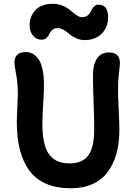

<svg xmlns="http://www.w3.org/2000/svg" viewBox="-20 -983 719 1025"><path d="M202.1 -771Q173.8 -771 156 -793.2Q138.2 -815.4 138.2 -847.2Q138.2 -869.1 145 -889.2Q151.9 -909.2 166 -926Q180.2 -942.9 204.8 -952.9Q229.5 -962.9 261.2 -962.9Q290.5 -962.9 316.2 -951.7Q341.8 -940.4 356.7 -927Q371.6 -913.6 388.2 -902.3Q404.8 -891.1 418 -891.1Q433.6 -891.1 444.1 -897.9Q454.6 -904.8 460.4 -914.8Q466.3 -924.8 471.4 -934.6Q476.6 -944.3 485.1 -951.2Q493.7 -958 505.9 -958Q557.1 -958 557.1 -891.1Q557.1 -836.9 522.7 -803Q488.3 -769 431.2 -769Q407.7 -769 386 -779.1Q364.3 -789.1 350.8 -801Q337.4 -813 320.6 -823Q303.7 -833 288.1 -833Q270 -833 258.8 -823.2Q247.6 -813.5 243.2 -802Q238.8 -790.5 228.5 -780.8Q218.3 -771 202.1 -771ZM358.9 22Q281.7 22 225.6 -2.4Q169.4 -26.9 135.7 -73.7Q102.1 -120.6 85.9 -184.1Q69.8 -247.6 69.8 -331.1Q69.8 -360.4 72.5 -410.9Q75.2 -461.4 75.2 -478Q75.2 -540.5 66.2 -586.2Q57.1 -631.8 57.1 -647.9Q57.1 -705.1 118.2 -705.1Q161.6 -705.1 188.2 -663.1Q214.8 -621.1 214.8 -523.9Q214.8 -496.1 210.4 -426.3Q206.1 -356.4 206.1 -325.2Q206.1 -263.7 215.8 -221.2Q225.6 -178.7 245.4 -154.8Q265.1 -130.9 290.8 -120.8Q316.4 -110.8 352.1 -110.8Q420.4 -110.8 451.7 -153.8Q482.9 -196.8 482.9 -295.9Q482.9 -353.5 479.5 -440.7Q476.1 -527.8 476.1 -581.1Q476.1 -637.7 497.8 -670.4Q519.5 -703.1 561 -703.1Q620.1 -703.1 620.1 -647Q620.1 -634.8 615 -593Q609.9 -551.3 609.9 -506.8Q609.9 -472.7 613.5 -401.1Q617.2 -329.6 617.2 -289.1Q617.2 -218.8 601.6 -162.6Q585.9 -106.4 554.9 -64.7Q523.9 -22.9 474.1 -0.5Q424.3 22 358.9 22Z"/></svg>

Font: Shantell Sans Bouncy
Style: Regular
Weight: 600
Designer: Stephen Nixon, Anya Danilova, Shantell Martin
Foundry: Arrow Type
Version: Version 1.006;[9816181b4]